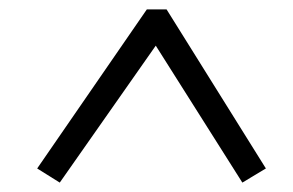

<svg xmlns="http://www.w3.org/2000/svg" viewBox="-20 -732 622 408"><path d="M545 -374 495 -344 311 -635 107 -344 59 -374 292 -712H334Z"/></svg>

Font: Literata
Style: Italic
Weight: 400
Italic angle: -2°
Designer: Latin by Veronika Burian and Jose Scaglione. Greek by Irene Vlachou. Cyrillic by Vera Evstafieva
Foundry: TypeTogether
Version: Version 3.103;gftools[0.9.29]